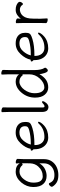

<svg xmlns="http://www.w3.org/2000/svg" viewBox="1005 -1754 924 2974"><g transform="rotate(-90 1467.0 -267.0)"><path d="M64 85Q61 80 61 70.5Q61 61 76.5 44.5Q92 28 103.5 28Q115 28 119 38Q137 79 164.5 96.5Q192 114 243.5 114Q295 114 335.5 94Q376 74 400 37Q424 0 424 -51V-118Q387 -58 335 -32.5Q283 -7 230 -7Q151 -7 104 -59Q57 -111 57 -213Q57 -315 128 -400Q202 -486 295 -486Q388 -486 425 -422L422 -475Q422 -485 439.5 -485Q457 -485 475 -477.5Q493 -470 493 -458V-457Q489 -381 489 -358V-50Q489 23 455 73Q421 123 365.5 149Q310 175 242 175Q174 175 132.5 151.5Q91 128 64 85ZM222 -67Q313 -67 376 -138Q421 -188 424 -263Q425 -290 425 -324V-390Q417 -379 407.5 -379Q398 -379 393 -385Q362 -427 294 -427Q262 -427 230.5 -408.5Q199 -390 176 -358Q125 -291 125 -212Q125 -133 151.5 -100Q178 -67 222 -67Z M824 18Q773 18 731.5 -7.5Q690 -33 666 -81Q642 -129 642 -195V-209Q621 -225 621 -241Q621 -254 640 -254L649 -255Q664 -334 735 -410Q806 -486 899 -486Q961 -486 998 -464Q1065 -425 1065 -340Q1065 -306 1059.5 -286Q1054 -266 1034 -253.5Q1014 -241 969 -227Q869 -196 720 -196H707V-186Q707 -121 740.5 -81Q774 -41 831 -41Q957 -41 1035 -125Q1048 -140 1058 -140Q1068 -140 1068 -129.5Q1068 -119 1053.5 -96Q1039 -73 1009 -46Q936 18 824 18ZM715 -252H735Q847 -252 942 -278Q978 -289 988.5 -302Q999 -315 999 -341Q999 -428 898 -428Q829 -428 779 -370.5Q729 -313 715 -252Z M1289 21Q1255 17 1238 -5Q1221 -29 1220 -75V-590L1217 -697Q1217 -707 1235.5 -707Q1254 -707 1272.5 -699.5Q1291 -692 1291 -679L1289 -590V-78Q1289 -51 1294 -44Q1298 -40 1306 -40H1308Q1329 -41 1355 -68Q1367 -79 1376.5 -79Q1386 -79 1386 -63Q1386 -47 1359 -13Q1329 21 1299 21Z M1863 12Q1839 12 1822.5 -39.5Q1806 -91 1806 -118Q1763 -46 1714 -14Q1665 18 1599 18Q1533 18 1487.5 -35Q1442 -88 1442 -186Q1442 -304 1518 -395Q1594 -486 1691 -486Q1729 -486 1758 -471.5Q1787 -457 1803 -434V-593L1799 -699Q1799 -709 1817 -709Q1835 -709 1853 -701.5Q1871 -694 1871 -681L1869 -592V-185Q1869 -142 1878 -100.5Q1887 -59 1903 -39Q1905 -35 1905 -27.5Q1905 -20 1891 -4Q1877 12 1863 12ZM1600 -42Q1672 -42 1737.5 -113Q1803 -184 1803 -276V-381Q1799 -377 1793.5 -377Q1788 -377 1784 -382Q1751 -428 1686 -428Q1655 -428 1622 -407.5Q1589 -387 1564 -352Q1510 -276 1510 -196Q1510 -116 1536.5 -79Q1563 -42 1600 -42Z M2205 18Q2154 18 2112.5 -7.5Q2071 -33 2047 -81Q2023 -129 2023 -195V-209Q2002 -225 2002 -241Q2002 -254 2021 -254L2030 -255Q2045 -334 2116 -410Q2187 -486 2280 -486Q2342 -486 2379 -464Q2446 -425 2446 -340Q2446 -306 2440.5 -286Q2435 -266 2415 -253.5Q2395 -241 2350 -227Q2250 -196 2101 -196H2088V-186Q2088 -121 2121.5 -81Q2155 -41 2212 -41Q2338 -41 2416 -125Q2429 -140 2439 -140Q2449 -140 2449 -129.5Q2449 -119 2434.5 -96Q2420 -73 2390 -46Q2317 18 2205 18ZM2096 -252H2116Q2228 -252 2323 -278Q2359 -289 2369.5 -302Q2380 -315 2380 -341Q2380 -428 2279 -428Q2210 -428 2160 -370.5Q2110 -313 2096 -252Z M2669 0Q2669 10 2651 10Q2633 10 2614.5 2.5Q2596 -5 2596 -18L2598 -106V-367L2595 -474Q2595 -484 2613 -484Q2631 -484 2649.5 -476.5Q2668 -469 2668 -457.5Q2668 -446 2666.5 -434Q2665 -422 2665 -405Q2685 -438 2722 -462Q2759 -486 2800 -486Q2841 -486 2867 -476Q2893 -466 2909.5 -452Q2926 -438 2926 -424Q2926 -410 2914.5 -392Q2903 -374 2892.5 -374Q2882 -374 2876 -384Q2866 -403 2844.5 -412Q2823 -421 2808 -421Q2766 -421 2730 -395Q2678 -357 2668 -266Q2664 -230 2664 -106Z"/></g></svg>

Font: LXGW WenKai TC
Style: Regular
Weight: 400
Designer: LXGW / Fontworks Inc.
Foundry: LXGW / Fontworks Inc.
Version: Version 1.330